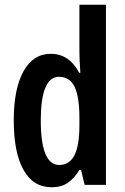

<svg xmlns="http://www.w3.org/2000/svg" viewBox="-20 -780 526 810"><path d="M198 10Q120 10 79 -63.5Q38 -137 38 -272Q38 -405 79 -479Q120 -553 194 -553Q272 -553 314 -473H319Q317 -502 316 -523Q315 -544 315 -559V-760H427V0H337L322 -63H315Q292 -26 265 -8Q238 10 198 10ZM230 -84Q273 -84 294 -125Q315 -166 315 -252V-283Q315 -372 294.5 -414Q274 -456 229 -456Q190 -456 171 -409Q152 -362 152 -273Q152 -84 230 -84Z"/></svg>

Font: Noto Sans Lao UI ExtCond SemBd
Style: Regular
Weight: 600
Width: 2
Designer: Monotype Design Team
Foundry: Monotype Imaging Inc.
Version: Version 2.000; ttfautohint (v1.8.4.7-5d5b)